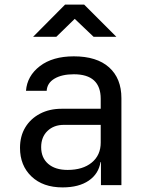

<svg xmlns="http://www.w3.org/2000/svg" viewBox="-20 -805 640 835"><path d="M252 10Q167 10 117 -37.5Q67 -85 67 -162Q67 -213 90 -251Q113 -289 154 -310.5Q195 -332 248 -332H418V-375Q418 -482 301 -482Q249 -482 217 -463Q185 -444 183 -410H93Q98 -475 153.5 -517.5Q209 -560 301 -560Q401 -560 454.5 -512Q508 -464 508 -378V0H419V-100H417Q409 -49 366 -19.5Q323 10 252 10ZM274 -66Q340 -66 379 -98Q418 -130 418 -185V-262H258Q214 -262 186.5 -235.5Q159 -209 159 -165Q159 -119 189.5 -92.5Q220 -66 274 -66ZM124 -645 263 -785H346L486 -645H387L305 -723L225 -645Z"/></svg>

Font: JetBrainsMono NFM
Style: Regular
Weight: 400
Monospace: yes
Designer: Philipp Nurullin, Konstantin Bulenkov
Foundry: JetBrains
Version: Version 2.304; ttfautohint (v1.8.4.7-5d5b);Nerd Fonts 3.3.0